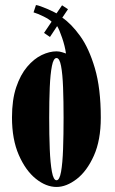

<svg xmlns="http://www.w3.org/2000/svg" viewBox="-20 -730 457 761"><path d="M204 11Q162.5 11 122 -21.5Q81.5 -54 54.5 -115.8Q27.5 -177.5 27.5 -264.5Q27.5 -334.5 44.2 -384.2Q61 -434 87.8 -465.5Q114.5 -497 145.2 -511.8Q176 -526.5 204 -526.5Q215 -526.5 226.2 -523Q237.5 -519.5 241.5 -518Q237.5 -547 226.2 -580Q215 -613 206.5 -626.5L178 -583.5L154.5 -599.5L184.5 -644Q176 -653 153.8 -664.2Q131.5 -675.5 113 -681L122.5 -710Q128.5 -709.5 141.8 -704.8Q155 -700 169.5 -693.8Q184 -687.5 193.5 -682.5L204 -677L226 -709L249.5 -693.5L227 -660Q262 -636.5 297.2 -588Q332.5 -539.5 356 -459.8Q379.5 -380 379.5 -263.5Q379.5 -174 352 -112.8Q324.5 -51.5 283.8 -20.2Q243 11 204 11ZM204 -15.5Q216 -15.5 222 -49.2Q228 -83 230 -139.2Q232 -195.5 232 -263.5Q232 -329.5 230 -383.2Q228 -437 222 -468.5Q216 -500 204 -500Q192 -500 185.8 -468.5Q179.5 -437 177.2 -383.2Q175 -329.5 175 -263.5Q175 -195.5 177.2 -139.2Q179.5 -83 185.8 -49.2Q192 -15.5 204 -15.5Z"/></svg>

Font: Imbue 50pt Black
Style: Regular
Weight: 900
Designer: Tyler Finck
Foundry: Etcetera Type Company
Version: Version 1.102; ttfautohint (v1.8.3)